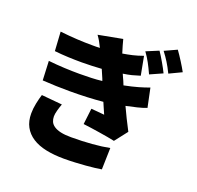

<svg xmlns="http://www.w3.org/2000/svg" viewBox="-152 -998 1259 1230"><g transform="rotate(20 478.0 -383.0)"><path d="M277 -252Q269 -231 262 -205.5Q255 -180 255 -163Q255 -144 262 -128Q269 -112 286.5 -100Q304 -88 332.5 -81.5Q361 -75 404 -75Q478 -75 546 -80.5Q614 -86 664 -96L660 51Q642 54 614.5 57.5Q587 61 554 63.5Q521 66 484 68Q447 70 408 70Q340 70 285 58.5Q230 47 191.5 22Q153 -3 132.5 -41Q112 -79 112 -131Q112 -164 119.5 -200.5Q127 -237 136 -265ZM800 -419Q772 -408 736.5 -399.5Q701 -391 663 -383Q679 -348 697.5 -310.5Q716 -273 737 -233L670 -147Q649 -152 621.5 -156.5Q594 -161 564 -166Q534 -171 504.5 -175Q475 -179 451 -182L464 -291Q488 -289 512 -287Q536 -285 554 -283Q544 -304 536.5 -323Q529 -342 521 -359Q470 -354 413 -351.5Q356 -349 295 -349Q201 -349 109 -355L103 -486Q160 -480 213 -477.5Q266 -475 315 -475Q357 -475 395.5 -476.5Q434 -478 469 -482L464 -496L439 -554Q408 -552 374 -550.5Q340 -549 304 -549Q259 -549 212 -551Q165 -553 118 -558L110 -688Q172 -681 226 -678Q280 -675 330 -675Q344 -675 356.5 -675Q369 -675 382 -676Q371 -699 361.5 -715.5Q352 -732 339 -750L503 -781Q508 -761 514.5 -738.5Q521 -716 529 -691Q565 -697 595.5 -704Q626 -711 665 -725L689 -598Q658 -588 634 -582Q610 -576 576 -571Q581 -560 585.5 -549.5Q590 -539 595 -529L606 -502Q661 -513 701 -524.5Q741 -536 773 -548ZM747 -790Q756 -777 766.5 -760Q777 -743 787 -725.5Q797 -708 806 -691.5Q815 -675 821 -662L736 -624Q726 -645 718 -662Q710 -679 701.5 -694Q693 -709 684 -724Q675 -739 663 -755ZM855 -836Q874 -810 897 -773.5Q920 -737 934 -711L850 -671Q840 -692 831 -708Q822 -724 813 -739Q804 -754 794 -768Q784 -782 772 -798Z"/></g></svg>

Font: Kinto Sans Black
Style: Regular
Weight: 900
Designer: Authors: Ryoko NISHIZUKA  (kana & ideographs); Paul D. Hunt (Latin, Greek & Cyrillic); Wenlong ZHANG  (bopomofo); Sandol
Foundry: Adobe Systems Incorporated, ookami Inc.
Version: Version 0.001